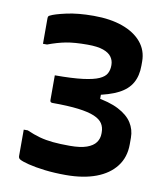

<svg xmlns="http://www.w3.org/2000/svg" viewBox="-83 -790 766 879"><g transform="rotate(10 300.0 -350.0)"><path d="M282.3 -720Q359.5 -720 416.2 -699.8Q473 -679.5 504.6 -641.9Q536.2 -604.2 536.2 -552.6V-533Q536.2 -485.7 517.3 -452.4Q498.5 -419.1 457.1 -397.8Q415.8 -376.5 347.8 -363.8L376.6 -393.1V-327.6L347.8 -355.9Q420.1 -345 463.4 -322.4Q506.8 -299.8 526.5 -268.7Q546.2 -237.7 546.2 -199.8V-169.1Q546.2 -109 513.6 -66.6Q481.1 -24.2 422.1 -2.1Q363.1 20 281.4 20Q229.2 20 183.8 14.6Q138.5 9.1 107 1.1Q75.5 -6.9 64.4 -13.7Q60.4 -16.1 58.4 -19.9Q56.5 -23.7 56.5 -28.7Q56.5 -31.5 56.5 -43.6Q56.5 -55.6 56.5 -72.5Q56.5 -89.4 56.5 -106.4Q56.5 -123.4 56.5 -135.7Q56.5 -147.9 56.5 -151.2H75.3Q106.9 -137.2 135.8 -129.2Q164.8 -121.3 198.2 -118.1Q231.6 -114.9 276.5 -114.9Q326 -114.9 355.2 -125.3Q384.3 -135.7 397.3 -153.8Q410.2 -171.9 410.2 -194.9V-201.8Q410.2 -224.4 399.1 -241.7Q388 -259.1 360.7 -270.7Q333.4 -282.4 285.6 -288.4Q237.8 -294.4 164.4 -294.4Q159.4 -294.4 156.4 -297Q153.4 -299.6 153.4 -305.4Q153.4 -309.6 153.4 -326Q153.4 -342.5 153.4 -363.2Q153.4 -383.9 153.4 -400.4Q153.4 -416.8 153.4 -420.8Q234 -420.8 283.4 -427.1Q332.7 -433.4 358 -444.9Q383.3 -456.4 391.8 -472.8Q400.4 -489.3 400.4 -508.8V-512.7Q400.4 -532.8 388.8 -549.3Q377.3 -565.9 350.4 -575.5Q323.5 -585.1 277.2 -585.1Q216.2 -585.1 177.2 -577.6Q138.2 -570.1 93.9 -553.5H75Q75 -556.8 75 -568.5Q75 -580.1 75 -596.5Q75 -612.9 75 -628.9Q75 -644.8 75 -656.6Q75 -668.3 75 -671.5Q75 -677.9 76.9 -681.2Q78.8 -684.4 84 -686.3Q102.5 -696.2 155.8 -708.1Q209 -720 282.3 -720Z"/></g></svg>

Font: Recursive Sans Linear Light
Style: Regular
Weight: 300
Version: Version 1.085